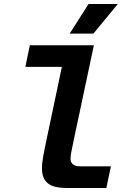

<svg xmlns="http://www.w3.org/2000/svg" viewBox="-20 -935 640 955"><path d="M312.4 0Q245 0 216.9 -24.1Q188.8 -48.2 188.8 -96.2Q188.8 -124.6 195.3 -160.1Q201.8 -195.6 210.2 -234.4L299.8 -659.2L346 -602.4H106.2L128.4 -710H447L345 -230Q339.2 -201.6 335 -180.3Q330.8 -159 330.8 -144.4Q330.8 -127.2 343.1 -117.4Q355.4 -107.6 381.8 -107.6H531.6L509 0ZM326.8 -768 420.4 -915.2H566L444.8 -768Z"/></svg>

Font: Geist Mono
Style: Italic
Weight: 400
Italic angle: -12°
Monospace: yes
Designer: Basement.studio, Andrés Briganti, Mateo Zaragoza
Foundry: Basement.studio, Vercel, Andrés Briganti, Guido Ferreyra, Mateo Zaragoza
Version: Version 1.500